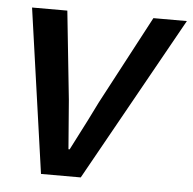

<svg xmlns="http://www.w3.org/2000/svg" viewBox="-45 -595 644 640"><g transform="rotate(5 277.5 -275.0)"><path d="M248 0H115L37 -550H155L186 -254L199 -90H203Q266 -212 286 -254L443 -550H555Z"/></g></svg>

Font: l_WÎeÑOS 500W
Style: Regular
Weight: 500
Designer: R?O
Version: Version 2.00 June 21, 2023